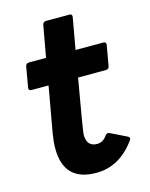

<svg xmlns="http://www.w3.org/2000/svg" viewBox="-105 -738 638 817"><g transform="rotate(-15 214.0 -330.0)"><path d="M218 10Q75 10 75 -135Q75 -164 81 -200L117 -402H41Q30 -402 30 -413L46 -505Q48 -517 61 -518H137L162 -657Q164 -669 177 -670H281Q292 -670 292 -659L267 -518H390Q401 -518 401 -507L385 -415Q383 -403 370 -402H247Q207 -175 207 -161Q207 -108 253 -108Q279 -108 296 -133Q302 -141 309 -141Q313 -141 387 -104Q394 -100 394 -95Q394 -90 388 -83Q319 10 218 10Z"/></g></svg>

Font: YamahaIndonesia935. App
Style: Bold Italic
Weight: 700
Italic angle: -10°
Designer: Dalton Maag Ltd
Foundry: Dalton Maag Ltd
Version: Version 1.002; January 01, 2024; Regular/Italic